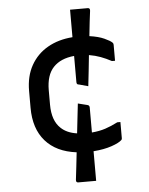

<svg xmlns="http://www.w3.org/2000/svg" viewBox="-57 -801 713 918"><g transform="rotate(-5 300.0 -342.0)"><path d="M312 -305 356 -294Q367 -292 367 -281V-161Q403 -164 432 -173.5Q461 -183 492 -199H507V-121Q507 -116 504 -113Q491 -100 454.5 -87.5Q418 -75 367 -71V71H281Q270 71 271 58Q275 27 278.5 -6Q282 -39 286 -73Q189 -85 137 -144.5Q85 -204 85 -304V-385Q85 -456 114 -507.5Q143 -559 194.5 -588.5Q246 -618 314 -623V-755H399Q410 -755 409 -742Q406 -722 402.5 -690Q399 -658 395 -621Q438 -615 465.5 -602.5Q493 -590 502 -581Q507 -577 507 -570V-493H492Q466 -507 440.5 -516.5Q415 -526 385 -531Q381 -492 377 -454.5Q373 -417 369 -383L325 -395Q314 -395 314 -407V-533Q249 -527 214 -490Q179 -453 179 -380V-311Q179 -234 219 -197Q247 -170 296 -163Q300 -199 304 -234.5Q308 -270 312 -305Z"/></g></svg>

Font: Recursive Sn Lnr St
Style: Regular
Weight: 400
Version: Version 1.079;hotconv 1.0.112;makeotfexe 2.5.65598; ttfautoh